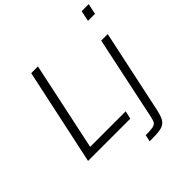

<svg xmlns="http://www.w3.org/2000/svg" viewBox="-244 -917 1292 1292"><g transform="rotate(-45 402.0 -271.5)"><path d="M55 0 202 -688H266L132 -57H470L457 0ZM721 -667 737 -743H804L788 -667ZM441 200 452 152Q496 152 518 148Q540 144 548.5 132Q557 120 562 96L690 -510H752L626 82Q619 116 610 138.5Q601 161 587.5 173.5Q574 186 554.5 191.5Q535 197 507.5 198.5Q480 200 441 200Z"/></g></svg>

Font: Saira Thin Light
Style: Italic
Weight: 300
Italic angle: -12°
Version: Version 1.101